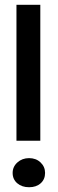

<svg xmlns="http://www.w3.org/2000/svg" viewBox="-20 -782 242 805"><path d="M149 -762V-192H49V-762ZM33 -57Q33 -83 53 -101Q73 -119 102 -119Q131 -119 150 -101Q169 -83 169 -57Q169 -30 150.5 -13.5Q132 3 102 3Q72 3 52.5 -13.5Q33 -30 33 -57Z"/></svg>

Font: Josefin Sans SemiBold
Style: Regular
Weight: 600
Designer: Santiago Orozco
Foundry: Typemade
Version: Version 2.000